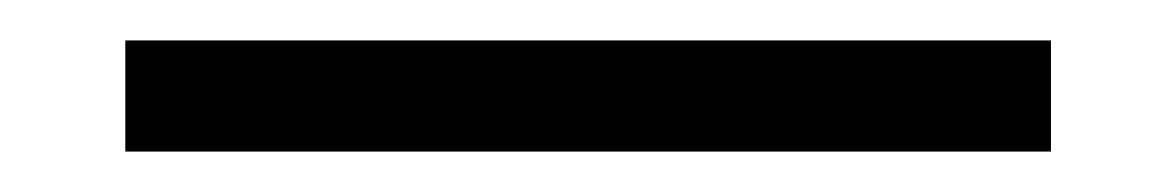

<svg xmlns="http://www.w3.org/2000/svg" viewBox="-20 -13 581 95"><path d="M42 7V62H500V7Z"/></svg>

Font: Noto Serif Tangut
Style: Regular
Weight: 400
Designer: YANG Xicheng
Foundry: Liu Zhao Studio
Version: Version 2.169